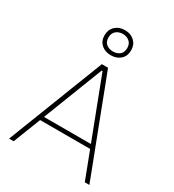

<svg xmlns="http://www.w3.org/2000/svg" viewBox="-227 -1106 1122 1235"><g transform="rotate(30 334.0 -488.5)"><path d="M36 0Q58.5 -58 83 -121.5Q107.5 -184.5 130 -242L225 -486.5Q250.5 -552 271.5 -605.5Q292 -659 313 -713H359Q380 -658.5 400.5 -605.5Q420.5 -552.5 446 -486L540 -240.5Q562.5 -181.5 586.5 -119.5Q610.5 -57 632 0H598Q579 -49 559.5 -101Q539.5 -153 520.5 -203H149Q129.5 -152.5 109.2 -101Q89 -49.5 70 0ZM177 -275.5Q169.5 -256 160.5 -233H509Q501 -254 494 -272L339 -677H333ZM333 -791Q290.5 -791 262.8 -815.8Q235 -840.5 235 -884Q235 -925.5 262.8 -951.2Q290.5 -977 334 -977Q377 -977 404.5 -951.2Q432 -925.5 432 -884Q432 -840.5 404.2 -815.8Q376.5 -791 333 -791ZM333 -819Q363 -819 383 -835Q403 -851 403 -884Q403 -915 383.2 -932Q363.5 -949 334 -949Q304 -949 284 -932Q264 -915 264 -884Q264 -851 284 -835Q304 -819 333 -819Z"/></g></svg>

Font: Heraclito Thin
Style: Regular
Weight: 100
Designer: Kostas Bartsokas (font) & Cristiano Sobral (main changes)
Foundry: Kostas Bartsokas (font) & Cristiano Sobral (main changes)
Version: Version 1.00;July 8, 2020;FontCreator 13.0.0.2655 64-bit